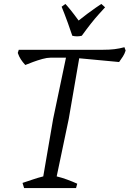

<svg xmlns="http://www.w3.org/2000/svg" viewBox="-20 -952 656 972"><path d="M102 0 94 -26Q119 -34 145 -43Q171 -52 199 -59L249 -350L314 -660H236Q218 -660 194.5 -653.5Q171 -647 148 -638.5Q125 -630 108 -623Q95 -637 85.5 -651.5Q76 -666 70 -684L75 -700H501Q534 -700 559 -703Q584 -706 610 -713L616 -696Q611 -680 602.5 -666.5Q594 -653 583 -638L381 -657L328 -350L267 -59Q292 -53 319.5 -43Q347 -33 371 -22L365 0ZM370 -768Q358 -768 346 -771Q321 -845 306.5 -881.5Q292 -918 292 -918L311 -932Q319 -924 336.5 -902.5Q354 -881 378 -848Q399 -865 422.5 -882.5Q446 -900 465.5 -913.5Q485 -927 493 -932L512 -915Q512 -915 478 -877.5Q444 -840 394 -771Q382 -768 370 -768Z"/></svg>

Font: Mate
Style: Italic
Weight: 400
Italic angle: -10.8°
Designer: Eduardo Rodriguez Tunni
Foundry: Eduardo Rodriguez Tunni
Version: Version 1.003; ttfautohint (v1.8.4.7-5d5b);gftools[0.9.24]